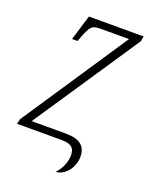

<svg xmlns="http://www.w3.org/2000/svg" viewBox="-134 -610 659 821"><g transform="rotate(20 196.0 -199.5)"><path d="M220 137C265 134 298 87 298 41C298 -10 267 -32 205 -32H50L372 -513L376 -536H127L92 -421H117L124 -440C146 -497 152 -504 197 -504H321L0 -22L-5 0H198C241 0 258 14 258 48C258 80 243 113 220 137Z"/></g></svg>

Font: Noto Serif Condensed ExtraLight
Style: Italic
Weight: 200
Width: 3
Italic angle: -12°
Designer: Monotype Design Team
Foundry: Monotype Imaging Inc.
Version: Version 2.013